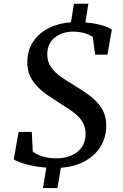

<svg xmlns="http://www.w3.org/2000/svg" viewBox="-20 -868 644 1005"><path d="M205 116.5 222.5 9.5Q182 6.5 146.8 -1Q111.5 -8.5 86.5 -17.5Q61.5 -26.5 52 -34.5L77.5 -177.5H146.5L151.5 -75Q172.5 -58 206 -48.5Q239.5 -39 274 -39Q318 -39 352.8 -53.8Q387.5 -68.5 407.8 -97Q428 -125.5 428 -167Q428 -195 418 -217.2Q408 -239.5 389.8 -258Q371.5 -276.5 346.8 -293.2Q322 -310 293 -328Q262.5 -347 232.5 -367.5Q202.5 -388 177.8 -412.8Q153 -437.5 138 -468.5Q123 -499.5 123 -539.5Q122.5 -602.5 152.8 -648.5Q183 -694.5 234.8 -720.8Q286.5 -747 351.5 -751.5L367 -848.5H442.5L427 -750.5Q461.5 -748 488.5 -742Q515.5 -736 534.8 -728.5Q554 -721 565.5 -713.5L542.5 -582H478L465.5 -675Q448.5 -687 421 -694.8Q393.5 -702.5 359.5 -702.5Q336.5 -702.5 313.2 -695.5Q290 -688.5 270.5 -674.5Q251 -660.5 239.2 -638Q227.5 -615.5 227.5 -584Q227.5 -545 247.2 -516.5Q267 -488 300.2 -465Q333.5 -442 373.5 -418Q414 -394 451 -366.2Q488 -338.5 511.8 -301.5Q535.5 -264.5 536 -212.5Q536.5 -151.5 507.8 -103.2Q479 -55 425.8 -25.2Q372.5 4.5 298.5 10L280.5 116.5Z"/></svg>

Font: Merriweather 20pt Medium
Style: Italic
Weight: 500
Italic angle: -7.8°
Version: Version 2.101